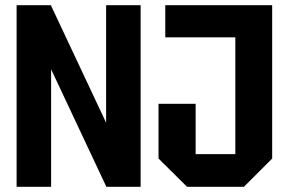

<svg xmlns="http://www.w3.org/2000/svg" viewBox="-20 -720 1111 740"><path d="M44 0V-700H176L389 -247V-700H522V0H390L177 -453V0ZM591 -109V-320H734V-126H887V-576H617V-700H1029V-109L920 0H701Z"/></svg>

Font: Tektur SemiCondensed SemiBold
Style: Regular
Weight: 600
Width: 4
Designer: Adam Jagosz
Foundry: Adam Jagosz
Version: Version 1.005;gftools[0.9.30]